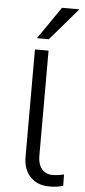

<svg xmlns="http://www.w3.org/2000/svg" viewBox="-62 -970 449 1012"><g transform="rotate(5 162.5 -464.0)"><path d="M239 8Q176 8 138.5 -31Q101 -70 101 -138V-705H173V-148Q173 -119 182.5 -97.5Q192 -76 209 -65Q226 -54 250 -54Q265 -54 280 -56Q295 -58 311 -62L312 -2Q296 3 279 5.5Q262 8 239 8ZM106 -765 224 -936H316L169 -765Z"/></g></svg>

Font: Nunito Sans 6pt Light
Style: Regular
Weight: 300
Version: Version 3.101;gftools[0.9.27]